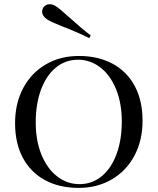

<svg xmlns="http://www.w3.org/2000/svg" viewBox="-20 -892 761 926"><path d="M53.2 0ZM667.5 -310.1Q667.5 -214.4 628.2 -140.9Q588.9 -67.4 518.8 -26.6Q448.7 14.2 359.4 14.2Q267.1 14.2 198 -22.7Q128.9 -59.6 90.8 -129.9Q52.7 -200.2 52.7 -297.9Q52.7 -393.6 92 -467.3Q131.3 -541 201.2 -581.5Q271 -622.1 360.4 -622.1Q452.6 -622.1 522 -585.2Q591.3 -548.3 629.4 -478Q667.5 -407.7 667.5 -310.1ZM152.3 -301.8Q152.3 -212.9 180.4 -145Q208.5 -77.1 256.6 -40.5Q304.7 -3.9 363.3 -3.9Q424.3 -3.9 470.7 -42.2Q517.1 -80.6 542.2 -149.2Q567.4 -217.8 567.4 -306.2Q567.4 -395 539.3 -462.9Q511.2 -530.8 463.1 -567.4Q415 -604 356.4 -604Q295.4 -604 249 -565.7Q202.6 -527.3 177.5 -458.7Q152.3 -390.1 152.3 -301.8ZM311 -811Q373 -754.9 417.5 -721.2L410.6 -708Q352.5 -737.3 281.7 -764.2Q227.5 -785.6 209.5 -796.9Q183.1 -814.5 183.1 -836.4Q183.1 -845.7 188.5 -855Q199.7 -871.6 219.2 -871.6Q234.4 -871.6 249.5 -861.8Q269.5 -849.1 311 -811Z"/></svg>

Font: Playfair Display SC
Style: Regular
Weight: 400
Designer: Claus Eggers Sørensen
Foundry: Claus Eggers Sørensen
Version: Version 1.004;PS 001.004;hotconv 1.0.70;makeotf.lib2.5.58329